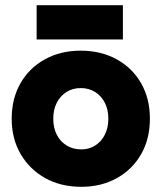

<svg xmlns="http://www.w3.org/2000/svg" viewBox="-20 -707 622 739"><path d="M293 12Q214 12 154 -21.5Q94 -55 59.5 -114Q25 -173 25 -250Q25 -327 58.5 -386Q92 -445 152.5 -478.5Q213 -512 290 -512Q369 -512 429.5 -478.5Q490 -445 523.5 -386Q557 -327 557 -250Q557 -173 523.5 -114Q490 -55 430 -21.5Q370 12 293 12ZM293 -132Q323 -132 346.5 -147Q370 -162 383.5 -188.5Q397 -215 397 -250Q397 -285 383.5 -311.5Q370 -338 346 -353Q322 -368 291 -368Q260 -368 236 -353Q212 -338 198.5 -311.5Q185 -285 185 -250Q185 -215 198.5 -188.5Q212 -162 236.5 -147Q261 -132 293 -132ZM121 -555V-687H453V-555Z"/></svg>

Font: Figtree ExtraBold
Style: Regular
Weight: 800
Designer: Erik Kennedy
Foundry: Erik Kennedy
Version: Version 2.002